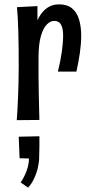

<svg xmlns="http://www.w3.org/2000/svg" viewBox="-20 -552 405 882"><path d="M246 -223Q258 -272 264 -314.5Q270 -357 270 -389Q270 -421 260.5 -438.5Q251 -456 229 -456Q211 -456 194.5 -439Q178 -422 167.5 -385Q157 -348 157 -287L115 -245Q115 -286 119.5 -328Q124 -370 133.5 -406.5Q143 -443 158.5 -471.5Q174 -500 197 -516Q220 -532 251 -532Q288 -532 310.5 -514Q333 -496 343 -463Q353 -430 353 -388Q353 -352 347 -309.5Q341 -267 331 -223ZM57 0Q59 -28 60.5 -53.5Q62 -79 63 -107.5Q64 -136 65 -169.5Q66 -203 66 -247Q66 -294 65.5 -334.5Q65 -375 64 -409Q63 -443 61.5 -470.5Q60 -498 58 -519L152 -524Q152 -498 152 -464Q152 -430 153 -386.5Q154 -343 157 -287Q157 -242 157 -201.5Q157 -161 158 -126Q159 -91 159.5 -59.5Q160 -28 161 -1ZM109 310 75 286Q92 261 102.5 232Q113 203 113 176L70 175L66 76L161 74Q161 98 161 121.5Q161 145 160 169Q160 192 154 218Q148 244 136.5 268.5Q125 293 109 310Z"/></svg>

Font: Truculenta SemiBold
Style: Regular
Weight: 600
Version: Version 1.002